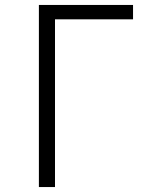

<svg xmlns="http://www.w3.org/2000/svg" viewBox="-20 -755 640 775"><path d="M137 0V-735H517V-677H202V0Z"/></svg>

Font: Iosevka Aile Custom Light
Style: Regular
Weight: 300
Designer: Belleve Invis
Foundry: Belleve Invis
Version: Version 17.0.2; ttfautohint (v1.8.3)